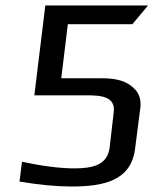

<svg xmlns="http://www.w3.org/2000/svg" viewBox="-20 -669 559 699"><path d="M394 -260 379 -131C371 -69 319 -56 251 -56C199 -56 136 -64 60 -80L51 -8C123 4 186 10 240 10C358 10 458 -11 472 -129L491 -277C494 -304 488 -325 473 -342C446 -372 409 -384 353 -384H203L227 -581H462L519 -649H145L105 -322H297C352 -322 401 -316 394 -260Z"/></svg>

Font: Gamestation Display
Style: Italic
Weight: 400
Designer: Jonas Hecksher
Foundry: Jonas Hecksher, Playtypeª, e-types AS
Version: Version 1.003